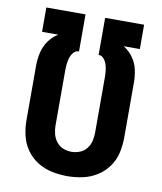

<svg xmlns="http://www.w3.org/2000/svg" viewBox="-83 -803 743 878"><g transform="rotate(10 288.0 -363.5)"><path d="M288 8Q324 8 359.5 0.5Q395 -7 425.5 -26Q456 -45 477.5 -74.5Q499 -104 507 -139.5Q515 -175 515 -210V-466Q515 -496 508.5 -526Q502 -556 484 -581Q466 -606 440 -622H515V-735H334V-563H335Q349 -563 359 -550.5Q369 -538 373 -524Q377 -510 378.5 -495.5Q380 -481 380 -466V-210Q380 -191 375.5 -171.5Q371 -152 358.5 -136Q346 -120 327 -112.5Q308 -105 288 -105Q268 -105 249.5 -112.5Q231 -120 218.5 -136Q206 -152 201 -171.5Q196 -191 196 -210V-466Q196 -481 197.5 -495.5Q199 -510 203 -524Q207 -538 217 -550.5Q227 -563 241 -563H243V-735H61V-622H136Q110 -606 92.5 -581Q75 -556 68 -526Q61 -496 61 -466V-210Q61 -175 69.5 -139.5Q78 -104 99 -74.5Q120 -45 150.5 -26Q181 -7 216.5 0.5Q252 8 288 8Z"/></g></svg>

Font: Iosevka Sparkle Extrabold
Style: Regular
Weight: 800
Designer: Belleve Invis
Foundry: Belleve Invis
Version: Version 4.5.0; ttfautohint (v1.8.3)